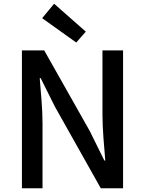

<svg xmlns="http://www.w3.org/2000/svg" viewBox="-20 -1005 774 1025"><path d="M97 0H207V-347C207 -427 198 -512 192 -588H197L274 -434L518 0H637V-736H527V-393C527 -313 536 -224 542 -148H537L460 -304L216 -736H97ZM387 -778 438 -836 269 -985 205 -908Z"/></svg>

Font: Genne Gothic Medium
Style: Regular
Weight: 500
Designer: Ryoko NISHIZUKA (kana & ideographs); Paul D. Hunt (Latin, Greek & Cyrillic); Wenlong ZHANG (bopomofo); Sandoll Communica
Foundry: Adobe Systems Incorporated
Version: Version 1.004;PS 1.004;hotconv 16.6.51;makeotf.lib2.5.65220